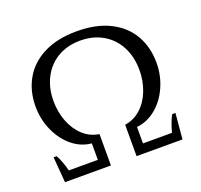

<svg xmlns="http://www.w3.org/2000/svg" viewBox="-119 -810 985 943"><g transform="rotate(-20 373.5 -338.5)"><path d="M55 -134H71Q79 -121 89 -94.5Q99 -68 103 -48H255V-134Q200 -139 155 -176Q110 -213 83.5 -272Q57 -331 57 -398Q57 -479 93 -542Q129 -605 200 -641Q271 -677 373 -677Q475 -677 546 -641Q617 -605 653 -542Q689 -479 689 -398Q689 -331 662.5 -272Q636 -213 590.5 -176Q545 -139 491 -134V-48H643Q647 -67 657 -94Q667 -121 675 -134H692L680 0H440V-164Q488 -171 524 -204Q560 -237 579 -287Q598 -337 598 -393Q598 -462 570 -515.5Q542 -569 491 -598.5Q440 -628 373 -628Q306 -628 255.5 -598.5Q205 -569 177 -515.5Q149 -462 149 -393Q149 -337 168 -287Q187 -237 222.5 -204Q258 -171 306 -164V0H66Z"/></g></svg>

Font: Trirong
Style: Regular
Weight: 400
Designer: Katatrad Team
Foundry: CadsonDemak
Version: Version 1.001